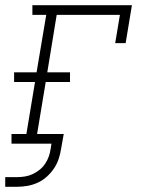

<svg xmlns="http://www.w3.org/2000/svg" viewBox="-40 -550 560 735"><path d="M-20 165V128H26Q41 128 56 125.5Q71 123 85 116.5Q99 110 111.5 100Q124 90 133 76.5Q142 63 147 48.5Q152 34 154 19L157 0H4V-37H61L94 -236H14V-273H100L137 -493H84V-530H465L441 -385H401L419 -493H177L141 -273H228V-236H135L102 -37H204L194 19Q191 39 184.5 58.5Q178 78 166.5 95Q155 112 139 126.5Q123 141 104 149.5Q85 158 65 161.5Q45 165 26 165Z"/></svg>

Font: Iosevka Slab XLtObl
Style: Regular
Weight: 200
Italic angle: -9°
Monospace: yes
Designer: Belleve Invis
Foundry: Belleve Invis
Version: Version 11.1.1; ttfautohint (v1.8.3)